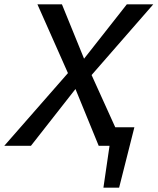

<svg xmlns="http://www.w3.org/2000/svg" viewBox="-36 -678 733 893"><path d="M445 195 486 -86H589L518 195ZM-16 0 280 -338 138 -658H252L355 -405L554 -658H677L390 -329L539 0H423L315 -264L108 0Z"/></svg>

Font: Ysabeau Office SemiBold
Style: Italic
Weight: 600
Italic angle: -12°
Designer: Christian Thalmann (Catharsis Fonts)
Version: Version 2.001;gftools[0.9.30]; featfreeze: tnum,lnum,ss02